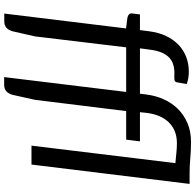

<svg xmlns="http://www.w3.org/2000/svg" viewBox="-28 -742 894 878"><g transform="rotate(90 419.0 -303.0)"><path d="M201 -496H408.5L412 -524Q417 -566 433.5 -603.5Q450 -641 477.5 -669Q505 -697 543 -713.2Q581 -729.5 629.5 -729.5Q668 -729.5 703 -726.2Q738 -723 772 -723H821L732.5 0H646L726 -658Q703.5 -660 680 -662.5Q656.5 -665 635 -665Q576 -665 539.8 -628.2Q503.5 -591.5 496 -524L493 -496H626.5L618.5 -433H488L436.5 -16L413.5 87.5Q408 105.5 397.2 115.2Q386.5 125 367.5 125H332.5L400.5 -433H196.5L146.5 -16.5L123 87Q117.5 105 106.8 114.8Q96 124.5 77 124.5H42L110 -432.5L62 -438.5Q52 -440.5 46.2 -445.5Q40.5 -450.5 41.5 -460.5L46 -496H117.5L123 -538Q128.5 -581.5 144.5 -615.2Q160.5 -649 184.8 -672.2Q209 -695.5 240.5 -707.5Q272 -719.5 308 -719.5Q339 -719.5 364.5 -709.5L356 -663Q354.5 -658 351 -656Q347.5 -654 342 -653.5Q336.5 -653 329.2 -653.2Q322 -653.5 313.5 -653.5Q292.5 -653.5 274.8 -648Q257 -642.5 243.2 -629.5Q229.5 -616.5 220.2 -594.8Q211 -573 207 -540.5Z"/></g></svg>

Font: Lato 2
Style: Italic
Weight: 400
Italic angle: -7°
Designer: Lukasz Dziedzic with Adam Twardoch and Botio Nikoltchev
Foundry: tyPoland Lukasz Dziedzic
Version: Version 2.015; 2015-08-06; http://www.latofonts.com/